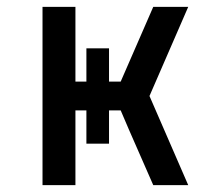

<svg xmlns="http://www.w3.org/2000/svg" viewBox="-20 -540 640 560"><path d="M104 0V-520H200V-302H232V-399H298V-302H332L427 -520H529L416 -260L529 0H427L356 -162L332 -218H298V-121H232V-218H200V0Z"/></svg>

Font: Iosevka Custom Medium Extended
Style: Regular
Weight: 500
Width: 7
Monospace: yes
Designer: Belleve Invis
Foundry: Belleve Invis
Version: Version 11.2.4; ttfautohint (v1.8.4)